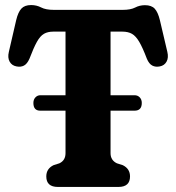

<svg xmlns="http://www.w3.org/2000/svg" viewBox="-20 -739 696 759"><path d="M112 -332Q112 -345.5 120 -354Q128 -362.5 139.5 -362.5H239V-614H191Q169 -614 154 -605.5Q139 -597 126 -573.8Q113 -550.5 96.5 -507Q87.5 -486.5 74.8 -479.8Q62 -473 45 -476.5Q26.5 -480 18 -495.5Q9.5 -511 15 -534L44 -659.5Q51.5 -691 64.5 -705Q77.5 -719 103 -719Q124.5 -719 142.8 -709.5Q161 -700 193 -700H465Q496.5 -700 514.2 -709.2Q532 -718.5 553 -718.5Q579 -718.5 591.8 -704.5Q604.5 -690.5 612 -659.5L641.5 -534Q647 -511 638.5 -495.5Q630 -480 612 -476.5Q595 -473 582 -479.8Q569 -486.5 560.5 -507Q544 -550.5 530.5 -573.5Q517 -596.5 501.8 -605.2Q486.5 -614 463.5 -614H417V-362.5H512Q524.5 -362.5 532.5 -354Q540.5 -345.5 540.5 -332Q540.5 -301.5 512 -301.5H417V-133.5Q417 -105.5 442 -93.5L465.5 -86Q494 -72 494 -41.5Q494 0 448 0H209Q163 0 163 -41.5Q163 -72 191.5 -86L215 -93.5Q239 -105 239 -133.5V-301.5H139Q112 -301.5 112 -332Z"/></svg>

Font: Fraunces 144pt S100
Style: Bold
Weight: 700
Version: Version 1.000; ttfautohint (v1.8.3)